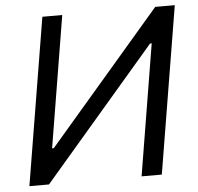

<svg xmlns="http://www.w3.org/2000/svg" viewBox="-52 -780 857 833"><g transform="rotate(-5 376.5 -363.5)"><path d="M162.7 -727.3 42.6 0H127.8L618.1 -571H625.2L531.2 0H619.3L739.4 -727.3H654.2L162.1 -154.8H155L249.3 -727.3Z"/></g></svg>

Font: Inter UI
Style: Italic
Weight: 400
Italic angle: -9.39999°
Designer: Rasmus Andersson
Foundry: rsms
Version: 3.2;8d6f07862